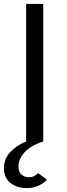

<svg xmlns="http://www.w3.org/2000/svg" viewBox="-33 -720 340 977"><path d="M102 237Q53.5 237 20.2 210.8Q-13 184.5 -13 136Q-13 88.5 18.8 54.2Q50.5 20 100 0V-700H187V0Q143.5 13.5 115.8 34Q88 54.5 74.5 78.8Q61 103 61 127Q61 155.5 77 168.8Q93 182 113 182Q130.5 182 142 175.2Q153.5 168.5 161 161L206 194Q196 205 181.5 214.8Q167 224.5 147.2 230.8Q127.5 237 102 237Z"/></svg>

Font: Overpass
Style: Regular
Weight: 400
Designer: Delve Withrington, Dave Bailey, Thomas Jockin
Foundry: Delve Fonts LLC
Version: Version 4.000